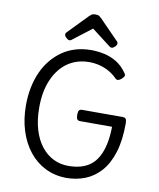

<svg xmlns="http://www.w3.org/2000/svg" viewBox="-117 -1230 1109 1340"><g transform="rotate(10 437.5 -560.5)"><path d="M445 19Q363 18 296 -15.5Q229 -49 181 -109.5Q133 -170 107 -252Q81 -334 81 -433Q81 -499 93 -558.5Q105 -618 128 -669Q151 -720 184.5 -760.5Q218 -801 260.5 -830.5Q303 -860 354.5 -875Q406 -890 464 -890Q510 -890 556 -880Q602 -870 644 -845Q686 -820 719 -772Q728 -759 724 -750.5Q720 -742 708 -731Q694 -719 684 -717Q674 -715 664 -724Q639 -750 607.5 -768Q576 -786 540 -795.5Q504 -805 464 -805Q422 -805 384.5 -794Q347 -783 314.5 -761Q282 -739 256.5 -707Q231 -675 212.5 -633.5Q194 -592 184.5 -542Q175 -492 175 -433Q175 -345 195.5 -276.5Q216 -208 253 -161Q290 -114 339 -90Q388 -66 445 -66Q495 -66 535.5 -78Q576 -90 605.5 -114Q635 -138 655.5 -176.5Q676 -215 687 -267.5Q698 -320 699 -388H473Q458 -388 451.5 -397Q445 -406 445 -428Q445 -451 451.5 -459.5Q458 -468 473 -468H761Q776 -468 782.5 -459.5Q789 -451 789 -428Q789 -307 762.5 -222Q736 -137 688.5 -83.5Q641 -30 578.5 -5.5Q516 19 445 19ZM300 -931Q291 -931 278 -943Q265 -955 265 -965Q265 -968 265.5 -972Q266 -976 271 -981L406 -1120Q413 -1127 422 -1133.5Q431 -1140 450 -1140Q469 -1140 477.5 -1133.5Q486 -1127 493 -1120L629 -981Q634 -976 634.5 -972Q635 -968 635 -965Q635 -955 622.5 -943Q610 -931 600 -931Q593 -931 588 -934.5Q583 -938 575 -944L450 -1040L325 -944Q318 -938 312.5 -934.5Q307 -931 300 -931Z"/></g></svg>

Font: Playwrite IT Moderna
Style: Regular
Weight: 400
Designer: Veronika Burian, José Scaglione
Foundry: TypeTogether
Version: Version 1.002